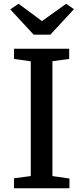

<svg xmlns="http://www.w3.org/2000/svg" viewBox="-20 -1003 444 1023"><path d="M34.7 0ZM144 -64.9V-676.3L54.7 -689V-743.2H348.6V-689L259.3 -676.8V-64.9L350.1 -51.8V0H54.7V-53.2ZM79.1 -982.9 203.6 -890.6 332.5 -982.9 374 -954.1 248.5 -818.4H159.2L34.7 -953.1Z"/></svg>

Font: Merriweather
Style: Regular
Weight: 400
Designer: Eben Sorkin
Foundry: Eben Sorkin
Version: Version 1.584; ttfautohint (v1.6)